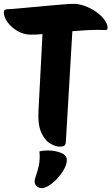

<svg xmlns="http://www.w3.org/2000/svg" viewBox="-30 -752 582 1003"><path d="M283 14Q259 14 231 -3Q203 -20 185 -61Q167 -102 171 -173L192 -574Q176 -572 160.5 -571.5Q145 -571 131 -571Q94 -571 61.5 -590Q29 -609 9.5 -636Q-10 -663 -10 -687Q-10 -704 10 -704Q22 -704 55 -707Q88 -710 131.5 -714Q175 -718 219.5 -722Q264 -726 300.5 -729Q337 -732 354 -732Q383 -732 414 -720.5Q445 -709 471.5 -690.5Q498 -672 515 -649.5Q532 -627 532 -606Q532 -595 521 -595Q511 -595 503 -595.5Q495 -596 486 -596Q452 -596 417 -594Q382 -592 348 -589L314 -11Q313 3 306.5 8.5Q300 14 283 14ZM190 231Q176 231 164.5 223Q153 215 151 199Q150 187 158 165.5Q166 144 173 112Q180 80 176 39Q187 36 198.5 35Q210 34 221 34Q258 34 288.5 46.5Q319 59 319 84Q319 105 306 129.5Q293 154 273 176.5Q253 199 231 214Q209 229 190 231Z"/></svg>

Font: Protest Riot
Style: Regular
Weight: 400
Designer: Octavio Pardo
Foundry: Ashler Design
Version: Version 2.005; ttfautohint (v1.8.4.7-5d5b)